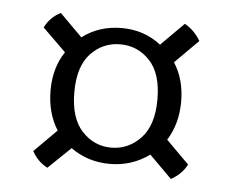

<svg xmlns="http://www.w3.org/2000/svg" viewBox="-36 -582 526 435"><g transform="rotate(5 227.0 -364.5)"><path d="M159.5 -276.5Q187 -247 226 -247Q265 -247 293 -276.5Q321 -306 321 -365Q321 -424 293.5 -453Q266 -482 226.5 -482Q187 -482 159.5 -453Q132 -424 132 -365Q132 -306 159.5 -276.5ZM351 -452Q375 -415 375 -364.5Q375 -314 351 -276L403 -224Q392 -202 367 -188L316 -239Q276 -210 226 -210Q176 -210 137 -238L86 -189Q63 -201 51 -224L102 -275Q78 -313 78 -364.5Q78 -416 103 -453L50 -505Q62 -529 86 -541L137 -490Q175 -519 226.5 -519Q278 -519 316 -489L368 -541Q391 -528 404 -505Z"/></g></svg>

Font: Halant
Style: Regular
Weight: 400
Designer: Hitesh Malaviya (Devanagari), Satya Rajpurohit (Latin)
Foundry: Indian Type Foundry
Version: Version 1.101;PS 1.0;hotconv 1.0.78;makeotf.lib2.5.61930; tt